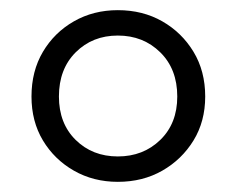

<svg xmlns="http://www.w3.org/2000/svg" viewBox="-20 -748 466 378"><path d="M212 -390Q164 -390 125.5 -412Q87 -434 64.5 -471.5Q42 -509 42 -558Q42 -608 64.5 -646Q87 -684 125.5 -706Q164 -728 212 -728Q261 -728 299.5 -706Q338 -684 361 -646Q384 -608 384 -558Q384 -509 361 -471.5Q338 -434 299.5 -412Q261 -390 212 -390ZM212 -440Q262 -440 295.5 -472.5Q329 -505 329 -558Q329 -612 295.5 -645Q262 -678 212 -678Q162 -678 129 -645Q96 -612 96 -558Q96 -505 129 -472.5Q162 -440 212 -440Z"/></svg>

Font: Poltawski Nowy Medium
Style: Regular
Weight: 500
Version: Version 1.001;gftools[0.9.25]